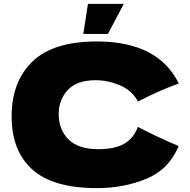

<svg xmlns="http://www.w3.org/2000/svg" viewBox="-20 -961 983 991"><path d="M40 -360Q40 -539 147 -643Q254 -747 480 -747Q796 -747 903 -530Q813 -499 692 -437Q663 -493 600.5 -520Q538 -547 473 -547Q377 -547 330 -496.5Q283 -446 283 -372Q283 -292 333.5 -241.5Q384 -191 488 -191Q571 -191 620 -218.5Q669 -246 692 -306Q774 -262 902 -207Q852 -86 735 -38Q618 10 480 10Q254 10 147 -86Q40 -182 40 -360ZM537 -786H410L434 -941H619Z"/></svg>

Font: Dela Gothic One
Style: Regular
Weight: 400
Designer: aratakana
Foundry: aratakana
Version: Version 1.004